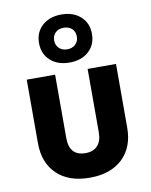

<svg xmlns="http://www.w3.org/2000/svg" viewBox="-94 -922 787 1000"><g transform="rotate(-10 300.0 -421.5)"><path d="M300 10Q189 10 126.5 -50Q64 -110 64 -214V-550H214V-215Q214 -120 300 -120Q341 -120 363.5 -144.5Q386 -169 386 -215V-550H536V-214Q536 -109 473 -49.5Q410 10 300 10ZM300 -599Q237 -599 198.5 -634Q160 -669 160 -726Q160 -783 198.5 -818Q237 -853 300 -853Q363 -853 401.5 -818Q440 -783 440 -726Q440 -669 401.5 -634Q363 -599 300 -599ZM300 -669Q327 -669 343.5 -685Q360 -701 360 -726Q360 -752 343.5 -767.5Q327 -783 300 -783Q273 -783 256.5 -767.5Q240 -752 240 -726Q240 -701 256.5 -685Q273 -669 300 -669Z"/></g></svg>

Font: JetBrains Mono NL ExtraBold
Style: Regular
Weight: 800
Designer: Philipp Nurullin, Konstantin Bulenkov
Foundry: JetBrains
Version: Version 2.304; ttfautohint (v1.8.4.7-5d5b)